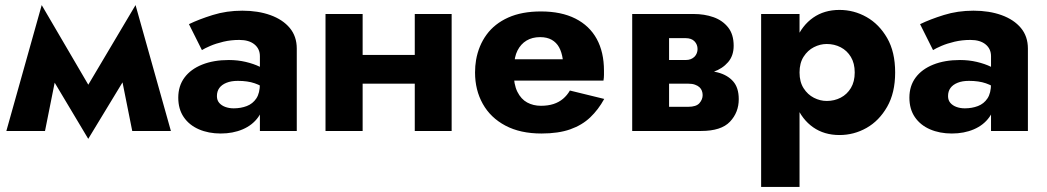

<svg xmlns="http://www.w3.org/2000/svg" viewBox="-20 -515 4116 755"><path d="M500 0H652L513 -495L437 -315ZM297 -131 327 31 523 -292 513 -495ZM327 31 357 -131 144 -495 134 -292ZM5 0H157L220 -315L144 -495Z M833 -137Q833 -156 842.5 -169Q852 -182 870.5 -189.5Q889 -197 915 -197Q954 -197 981.5 -187.5Q1009 -178 1035 -159V-230Q1025 -241 1001.5 -252.5Q978 -264 946.5 -271.5Q915 -279 880 -279Q820 -279 775 -261Q730 -243 705.5 -210Q681 -177 681 -131Q681 -86 702.5 -54.5Q724 -23 762 -6.5Q800 10 848 10Q896 10 934.5 -6.5Q973 -23 995.5 -54.5Q1018 -86 1018 -130L1002 -186Q1002 -149 988 -128Q974 -107 950.5 -98Q927 -89 899 -89Q881 -89 866 -94.5Q851 -100 842 -110.5Q833 -121 833 -137ZM774 -318Q785 -325 807 -334.5Q829 -344 858.5 -351Q888 -358 921 -358Q959 -358 980.5 -340.5Q1002 -323 1002 -294V0H1147V-324Q1147 -372 1119.5 -405Q1092 -438 1043.5 -455.5Q995 -473 933 -473Q871 -473 816.5 -456Q762 -439 723 -420Z M1307 -186H1679V-299H1307ZM1611 -460V0H1756V-460ZM1260 -460V0H1406V-460Z M1933 -198H2353Q2355 -210 2355 -220.5Q2355 -231 2355 -237Q2355 -310 2326.5 -362Q2298 -414 2242.5 -442Q2187 -470 2107 -470Q2032 -470 1978.5 -446Q1925 -422 1893.5 -379Q1862 -336 1852 -279Q1850 -267 1849 -255Q1848 -243 1848 -230Q1848 -161 1878.5 -106.5Q1909 -52 1967.5 -21Q2026 10 2109 10Q2176 10 2222.5 -6.5Q2269 -23 2301 -53.5Q2333 -84 2356 -126L2221 -159Q2210 -140 2194 -126.5Q2178 -113 2156.5 -106Q2135 -99 2107 -99Q2077 -99 2053 -112Q2029 -125 2014.5 -154Q2000 -183 2000 -230L2002 -254Q2002 -291 2015 -316.5Q2028 -342 2050.5 -355.5Q2073 -369 2104 -369Q2131 -369 2149.5 -358.5Q2168 -348 2178.5 -329Q2189 -310 2193 -282H1933Z M2553 -240V-186H2686Q2702 -186 2713 -182Q2724 -178 2730.5 -172Q2737 -166 2740 -158Q2743 -150 2743 -141Q2743 -124 2730.5 -109.5Q2718 -95 2686 -95H2553V0H2737Q2816 0 2850.5 -36.5Q2885 -73 2885 -125Q2885 -170 2863 -195Q2841 -220 2803 -230Q2765 -240 2717 -240ZM2553 -220H2707Q2750 -220 2785.5 -232.5Q2821 -245 2843 -270.5Q2865 -296 2865 -335Q2865 -380 2843 -407.5Q2821 -435 2785.5 -447.5Q2750 -460 2707 -460H2553V-365H2676Q2699 -365 2711 -352.5Q2723 -340 2723 -322Q2723 -314 2720 -306Q2717 -298 2711 -292Q2705 -286 2696.5 -282.5Q2688 -279 2676 -279H2553ZM2466 -460V0H2611V-460Z M3124 220V-460H2973V220ZM3500 -230Q3500 -311 3468.5 -365.5Q3437 -420 3387.5 -448Q3338 -476 3281 -476Q3221 -476 3177.5 -445.5Q3134 -415 3111 -360Q3088 -305 3088 -230Q3088 -156 3111 -100.5Q3134 -45 3177.5 -14.5Q3221 16 3281 16Q3338 16 3387.5 -12Q3437 -40 3468.5 -95Q3500 -150 3500 -230ZM3341 -230Q3341 -194 3326 -169Q3311 -144 3286 -131Q3261 -118 3231 -118Q3205 -118 3180.5 -130.5Q3156 -143 3140 -168Q3124 -193 3124 -230Q3124 -267 3140 -292Q3156 -317 3180.5 -329.5Q3205 -342 3231 -342Q3261 -342 3286 -329Q3311 -316 3326 -291Q3341 -266 3341 -230Z M3708 -137Q3708 -156 3717.5 -169Q3727 -182 3745.5 -189.5Q3764 -197 3790 -197Q3829 -197 3856.5 -187.5Q3884 -178 3910 -159V-230Q3900 -241 3876.5 -252.5Q3853 -264 3821.5 -271.5Q3790 -279 3755 -279Q3695 -279 3650 -261Q3605 -243 3580.5 -210Q3556 -177 3556 -131Q3556 -86 3577.5 -54.5Q3599 -23 3637 -6.5Q3675 10 3723 10Q3771 10 3809.5 -6.5Q3848 -23 3870.5 -54.5Q3893 -86 3893 -130L3877 -186Q3877 -149 3863 -128Q3849 -107 3825.5 -98Q3802 -89 3774 -89Q3756 -89 3741 -94.5Q3726 -100 3717 -110.5Q3708 -121 3708 -137ZM3649 -318Q3660 -325 3682 -334.5Q3704 -344 3733.5 -351Q3763 -358 3796 -358Q3834 -358 3855.5 -340.5Q3877 -323 3877 -294V0H4022V-324Q4022 -372 3994.5 -405Q3967 -438 3918.5 -455.5Q3870 -473 3808 -473Q3746 -473 3691.5 -456Q3637 -439 3598 -420Z"/></svg>

Font: Glinicke Jost Bold
Style: Bold
Weight: 700
Version: Version 3.710